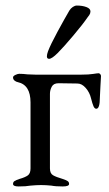

<svg xmlns="http://www.w3.org/2000/svg" viewBox="-20 -669 394 692"><path d="M27 0ZM27 -6Q27 -13 32.5 -16.5Q38 -20 50 -24Q71 -30 80.5 -37Q90 -44 90 -62V-300Q90 -363 44 -373Q38 -374 32.5 -378.5Q27 -383 27 -390Q27 -395 35.5 -399Q44 -403 49 -403Q63 -403 79 -401L107 -400H274Q300 -400 315.5 -402.5Q331 -405 336 -405Q338 -405 341 -402Q344 -399 344 -395L342 -359Q340 -329 340 -318Q340 -277 327 -277Q321 -277 317 -286Q313 -295 308 -315Q303 -336 289 -352Q275 -368 259 -368L191 -369Q173 -369 166.5 -356.5Q160 -344 160 -331V-62Q160 -44 171 -37.5Q182 -31 206 -24Q218 -20 223.5 -16.5Q229 -13 229 -6Q229 3 206 3Q180 3 165 0Q145 -2 128 -2Q112 -2 90 0Q74 3 47 3Q27 3 27 -6ZM149 -466Q149 -473 153 -484Q162 -508 187.5 -555Q213 -602 230 -631Q235 -639 242.5 -644Q250 -649 257 -649Q277 -649 291.5 -643.5Q306 -638 306 -628Q306 -621 302 -615Q298 -609 296 -607Q279 -582 244 -540.5Q209 -499 188 -478Q167 -457 157 -457Q149 -457 149 -466Z"/></svg>

Font: EB Garamond
Style: Regular
Weight: 400
Designer: Georg Duffner and Octavio Pardo
Foundry: Georg Duffner
Version: Version 1.000; ttfautohint (v1.6)